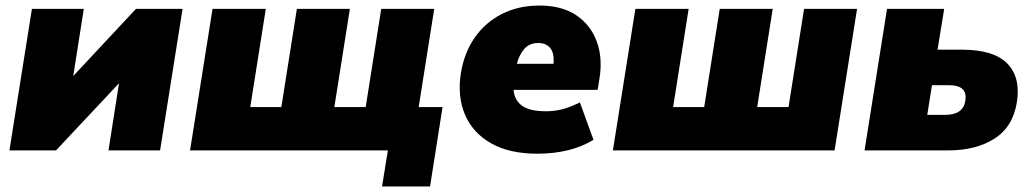

<svg xmlns="http://www.w3.org/2000/svg" viewBox="-20 -542 3715 692"><path d="M14 0 95 -510H282L244 -268L470 -510H638L557 0H371L409 -242L182 0Z M1357 130 1378 0H665L746 -510H938L882 -156H994L1050 -510H1241L1185 -156H1298L1354 -510H1545L1489 -156H1575L1530 130Z M1917 12Q1816 12 1750 -25.5Q1684 -63 1656 -128.5Q1628 -194 1641 -278Q1653 -352 1691 -406.5Q1729 -461 1788.5 -491.5Q1848 -522 1925 -522Q2005 -522 2057 -487Q2109 -452 2131 -392Q2153 -332 2140 -255L2134 -218H1831Q1834 -181 1861.5 -161Q1889 -141 1948 -141Q1979 -141 2007.5 -148.5Q2036 -156 2070 -173L2119 -38Q2076 -12 2025 0Q1974 12 1917 12ZM1920 -387Q1888 -387 1869.5 -365.5Q1851 -344 1843 -312H1975Q1978 -351 1963 -369Q1948 -387 1920 -387Z M2189 0 2270 -510H2462L2406 -156H2518L2574 -510H2765L2709 -156H2822L2878 -510H3069L2988 0Z M3096 0 3177 -510H3383L3359 -363H3446Q3562 -363 3610.5 -313Q3659 -263 3645 -174Q3631 -85 3564.5 -42.5Q3498 0 3399 0ZM3322 -128H3386Q3451 -128 3459 -178Q3469 -235 3400 -235H3339Z"/></svg>

Font: Mulish ExtraBlack
Style: Italic
Weight: 1000
Italic angle: -9°
Designer: Vernon Adams
Foundry: Vernon Adams
Version: Version 3.603; ttfautohint (v1.8.3)